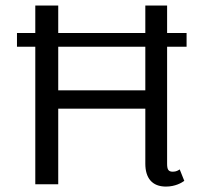

<svg xmlns="http://www.w3.org/2000/svg" viewBox="-20 -670 740 698"><path d="M650 -12.5 633.3 -54.2C628.3 -50.8 620.8 -45.8 608.3 -45.8C591.7 -45.8 587.5 -54.2 587.5 -75V-500H658.3V-550H587.5V-650H508.3V-550H191.7V-650H108.3V-550H41.7V-500H108.3V0H191.7V-275H508.3V-75C508.3 -23.3 532.5 8.3 583.3 8.3C617.5 8.3 640.8 -5.8 650 -12.5ZM508.3 -500V-341.7H191.7V-500Z"/></svg>

Font: BoonHome
Style: Book
Weight: 400
Designer: Sungsit Sawaiwan
Foundry: Sungsit Sawaiwan
Version: Version 0.2